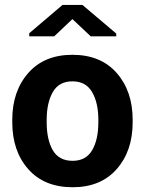

<svg xmlns="http://www.w3.org/2000/svg" viewBox="-20 -765 601 795"><path d="M30.8 0ZM30.8 -269Q30.8 -387.2 96.9 -462.6Q163.1 -538.1 279.8 -538.1Q397 -538.1 463.1 -462.9Q529.3 -387.7 529.3 -269V-258.8Q529.3 -139.6 463.1 -64.7Q397 10.3 280.8 10.3Q163.1 10.3 96.9 -64.7Q30.8 -139.6 30.8 -258.8ZM173.3 -258.8Q173.3 -186.5 198.7 -142.8Q224.1 -99.1 280.8 -99.1Q335.9 -99.1 361.6 -143.1Q387.2 -187 387.2 -258.8V-269Q387.2 -339.4 361.3 -383.8Q335.4 -428.2 279.8 -428.2Q224.1 -428.2 198.7 -383.8Q173.3 -339.4 173.3 -269ZM461.4 -626V-614.7H355.5L279.8 -686L204.6 -614.7H101.1V-627.4L238.8 -744.6H321.3Z"/></svg>

Font: Roboto Avanza Slab
Style: Bold
Weight: 700
Designer: Google
Version: Version 1.100263; 2013; ttfautohint (v0.94.20-1c74) -l 8 -r 